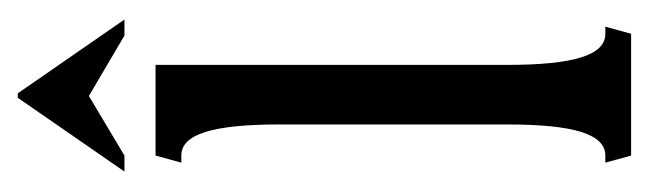

<svg xmlns="http://www.w3.org/2000/svg" viewBox="-277 -453 730 216"><g transform="rotate(-90 88.0 -345.0)"><path d="M21 0H158L166 -29H158C134 -29 123 -64 123 -140V-535H21L13 -506H21C45 -506 56 -471 56 -395V-140C56 -64 45 -29 21 -29H13ZM3 -570H21L88 -610L156 -570H174L91 -690H86Z"/></g></svg>

Font: Americaine Condensed
Style: Regular
Weight: 400
Width: 3
Designer: Alan Madić
Foundry: ESAD Valence
Version: Version 0.001;Glyphs 3.1.2 (3151)